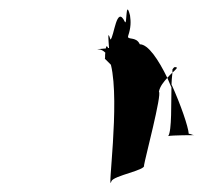

<svg xmlns="http://www.w3.org/2000/svg" viewBox="-20 -643 437 412"><path d="M192 -537C197 -537 202 -534 206 -530C205 -524 206 -519 205 -517L218 -504C238 -422 209 -222 219 -254C223 -266 294 -278 289 -288C291 -302 328 -442 321 -446C323 -458 332 -468 339 -476C320 -515 298 -548 280 -548C272 -566 252 -556 255 -566C261 -584 261 -596 259 -610C249 -648 253 -587 248 -596C230 -634 225 -564 217 -558C210 -582 213 -555 214 -540H212C209 -546 208 -544 207 -539C193 -538 183 -537 192 -537ZM204 -518C204 -518 201 -521 205 -517ZM339 -476C343 -480 346 -484 350 -487C349 -479 348 -468 348 -455ZM350 -487C358 -495 364 -499 355 -499C353 -499 351 -495 350 -494ZM348 -462C347 -421 349 -363 341 -351C349 -353 397 -353 397 -353C393 -353 389 -356 385 -356C384 -371 368 -418 348 -462ZM341 -351C340 -351 340 -351 341 -351Z"/></svg>

Font: Alpina
Style: Obl
Weight: 400
Version: Version 0.9